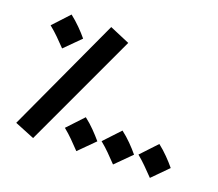

<svg xmlns="http://www.w3.org/2000/svg" viewBox="-122 -871 1224 1077"><g transform="rotate(20 490.0 -332.5)"><path d="M170 35 489 -649 369 -700 52 -13ZM151 -493 243 -585C215 -619 177 -658 136 -690L46 -593C88 -559 110 -535 151 -493ZM423 21 515 -71C486 -105 449 -145 408 -176L318 -80C360 -46 382 -21 423 21ZM642 21 734 -71C706 -105 668 -145 627 -176L537 -80C579 -46 601 -21 642 21ZM862 21 953 -71C925 -105 887 -145 847 -176L757 -80C798 -46 821 -21 862 21Z"/></g></svg>

Font: Noto Sans Arabic UI SmCn XBd
Style: Regular
Weight: 800
Width: 4
Designer: Monotype Design Team, Nadine Chahine and Nizar Qandah
Foundry: Monotype Imaging Inc.
Version: Version 2.010